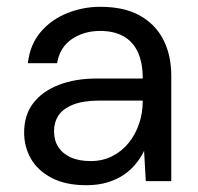

<svg xmlns="http://www.w3.org/2000/svg" viewBox="-20 -533 584 565"><path d="M234 12Q173 12 132 -9.5Q91 -31 71 -66Q51 -101 51 -143Q51 -194 77.5 -229Q104 -264 152.5 -283Q201 -302 266 -302H400Q400 -349 385.5 -380Q371 -411 343 -426.5Q315 -442 275 -442Q227 -442 191.5 -418Q156 -394 148 -347H62Q68 -401 99 -438Q130 -475 177 -494Q224 -513 275 -513Q345 -513 391 -487.5Q437 -462 460.5 -416.5Q484 -371 484 -310V0H409L404 -89Q394 -68 378.5 -49.5Q363 -31 342.5 -17.5Q322 -4 295 4Q268 12 234 12ZM247 -59Q282 -59 310.5 -73.5Q339 -88 359 -113Q379 -138 389.5 -169.5Q400 -201 400 -234V-237H273Q225 -237 195 -225Q165 -213 152 -193Q139 -173 139 -147Q139 -120 151.5 -100.5Q164 -81 188 -70Q212 -59 247 -59Z"/></svg>

Font: DM Sans 17pt
Style: Regular
Weight: 400
Version: Version 4.004;gftools[0.9.30]